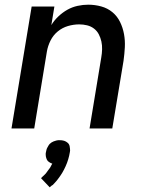

<svg xmlns="http://www.w3.org/2000/svg" viewBox="-20 -548 640 819"><path d="M29 0 115 -520H212L199 -441Q211 -461 229 -478Q247 -495 267.5 -506.5Q288 -518 311 -523Q334 -528 356 -528Q385 -528 412 -520.5Q439 -513 459.5 -496Q480 -479 492 -454.5Q504 -430 509 -402.5Q514 -375 512.5 -346.5Q511 -318 507 -289L459 0H362L412 -303Q415 -320 415.5 -337.5Q416 -355 412.5 -371Q409 -387 401.5 -401.5Q394 -416 381 -426Q368 -436 351.5 -440Q335 -444 318 -444Q294 -444 270 -437Q246 -430 226.5 -414Q207 -398 195.5 -375Q184 -352 180 -328L126 0ZM192 251 155 212Q159 208 162.5 204.5Q166 201 170.5 197Q175 193 178 188.5Q181 184 184.5 179.5Q188 175 192 169.5Q196 164 197 161L198 159L203 150Q199 149 196.5 147.5Q194 146 190.5 144Q187 142 184.5 139.5Q182 137 180.5 134Q179 131 178 128Q177 125 176 121.5Q175 118 175 113Q175 108 175 106L176 101Q177 97 178 92Q179 87 181.5 82.5Q184 78 186.5 73.5Q189 69 192.5 65.5Q196 62 200 59.5Q204 57 209 55Q214 53 220 51.5Q226 50 228 50H235Q239 50 244 50.5Q249 51 253.5 52.5Q258 54 261.5 56Q265 58 268.5 61Q272 64 274 67.5Q276 71 277 75.5Q278 80 278.5 86Q279 92 279 94L278 101Q277 109 275 116.5Q273 124 271 131.5Q269 139 266 146.5Q263 154 260 161Q257 168 253 175.5Q249 183 245 190Q241 197 236.5 203Q232 209 227 216Q222 223 214.5 231Q207 239 205 241L200 244Z"/></svg>

Font: Iosevka Aile Medium
Style: Italic
Weight: 500
Italic angle: -9°
Designer: Belleve Invis
Foundry: Belleve Invis
Version: Version 31.1.0; ttfautohint (v1.8.4)